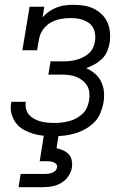

<svg xmlns="http://www.w3.org/2000/svg" viewBox="-20 -558 540 798"><path d="M205 8Q182 8 160 6Q138 4 117 -2.5Q96 -9 77.5 -19.5Q59 -30 46.5 -46.5Q34 -63 28 -84.5Q22 -106 26 -128Q26 -130 26.5 -131.5Q27 -133 27 -135H88Q88 -134 87.5 -133Q87 -132 87 -131Q85 -117 89 -103Q93 -89 102 -79.5Q111 -70 123 -63.5Q135 -57 148.5 -53.5Q162 -50 176 -48.5Q190 -47 205 -47Q220 -47 235 -48.5Q250 -50 265.5 -54Q281 -58 295.5 -65.5Q310 -73 322 -84Q334 -95 341 -110Q348 -125 350 -140Q353 -156 351.5 -172Q350 -188 342.5 -201Q335 -214 323 -223.5Q311 -233 297 -238.5Q283 -244 267 -246Q251 -248 235 -248H181L190 -303H244Q258 -303 271.5 -304.5Q285 -306 299 -310Q313 -314 326 -320.5Q339 -327 350 -337Q361 -347 367 -360.5Q373 -374 375 -387Q377 -401 375.5 -415Q374 -429 368 -441Q362 -453 351.5 -461Q341 -469 328.5 -474Q316 -479 302 -481Q288 -483 274 -483Q274 -483 274 -483Q274 -483 273 -483Q252 -483 231 -479Q210 -475 190.5 -464Q171 -453 158 -434Q145 -415 142 -394L134 -349H73L103 -530H164L157 -486Q169 -500 184.5 -510.5Q200 -521 217 -527.5Q234 -534 251.5 -536Q269 -538 286 -538Q308 -538 329.5 -534.5Q351 -531 369.5 -522Q388 -513 403 -498.5Q418 -484 426.5 -465Q435 -446 437 -424.5Q439 -403 436 -381Q433 -363 425.5 -345Q418 -327 404 -313.5Q390 -300 373 -290.5Q356 -281 338 -275Q358 -266 374.5 -252Q391 -238 400.5 -218.5Q410 -199 412 -176Q414 -153 410 -131Q406 -109 397 -87.5Q388 -66 371.5 -49.5Q355 -33 334.5 -21.5Q314 -10 292 -3.5Q270 3 248 5.5Q226 8 205 8ZM57 220 66 165H166Q174 165 181.5 164Q189 163 196.5 160Q204 157 210 151.5Q216 146 217 138Q219 131 214.5 125Q210 119 203.5 116.5Q197 114 190 113Q183 112 175 112H145L163 0H224L215 58Q229 61 242.5 67Q256 73 265.5 83Q275 93 278 108Q281 123 279 138Q276 157 264 174.5Q252 192 234 202.5Q216 213 196.5 216.5Q177 220 157 220Z"/></svg>

Font: Iosevka Slab Light Oblique
Style: Regular
Weight: 300
Italic angle: -9°
Monospace: yes
Designer: Belleve Invis
Foundry: Belleve Invis
Version: Version 11.1.1; ttfautohint (v1.8.3)